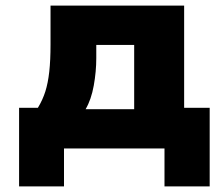

<svg xmlns="http://www.w3.org/2000/svg" viewBox="-20 -529 795 684"><path d="M48 135V-145H115Q132 -173 141.5 -203Q151 -233 155.5 -273.5Q160 -314 160 -371V-509H636V-145H727V135H566V0H208V135ZM285 -140H458V-369H323V-322Q323 -274 314 -224Q305 -174 285 -140Z"/></svg>

Font: Nunito Sans 6pt Black
Style: Regular
Weight: 900
Version: Version 3.101;gftools[0.9.27]